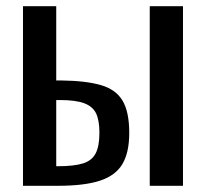

<svg xmlns="http://www.w3.org/2000/svg" viewBox="-20 -598 663 618"><path d="M54 0V-578H161V-339H178Q257 -338 305 -324Q353 -310 374.5 -274Q396 -238 396 -170Q396 -107 374 -70Q352 -33 302 -16.5Q252 0 167 0ZM462 0V-578H569V0ZM161 -63H167Q218 -63 247 -72Q276 -81 288 -104.5Q300 -128 300 -171Q300 -210 289.5 -232.5Q279 -255 251.5 -265.5Q224 -276 172 -276H161Z"/></svg>

Font: Oswald
Style: Regular
Weight: 400
Designer: Vernon Adams
Foundry: Vernon Adams
Version: Version 4.103; ttfautohint (v1.8.3)